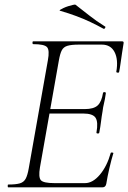

<svg xmlns="http://www.w3.org/2000/svg" viewBox="-20 -802 550 822"><path d="M15 0Q13 0 13 -6Q13 -12 15 -12Q48 -12 65 -17Q82 -22 90 -37Q98 -52 103 -81L185 -544Q193 -587 181.5 -600Q170 -613 122 -613Q119 -613 119 -619Q119 -625 122 -625H503Q511 -625 509 -616Q506 -598 502.5 -575Q499 -552 496 -530Q493 -508 490 -494Q489 -490 483 -491Q477 -492 478 -495Q487 -547 470.5 -579Q454 -611 416 -611H317Q286 -611 269 -606Q252 -601 244.5 -586.5Q237 -572 232 -543L151 -85Q144 -43 155 -30.5Q166 -18 213 -18H344Q377 -18 407.5 -54Q438 -90 454 -147Q455 -150 461 -149Q467 -148 465 -145Q457 -119 448.5 -82.5Q440 -46 435 -15Q432 0 419 0ZM405 -234Q404 -230 398 -230.5Q392 -231 393 -235Q401 -280 389 -298Q377 -316 336 -316H171L174 -335H343Q381 -335 398 -350.5Q415 -366 421 -404Q422 -408 428 -407.5Q434 -407 433 -402Q429 -374 425 -358.5Q421 -343 419 -325Q415 -303 412.5 -281.5Q410 -260 405 -234ZM423 -679Q396 -694 367.5 -707.5Q339 -721 307 -733Q275 -745 237 -756Q233 -757 237.5 -760Q242 -763 251.5 -767.5Q261 -772 272 -775.5Q283 -779 292 -781Q301 -783 303 -782Q333 -759 362.5 -735.5Q392 -712 429 -689Q433 -688 430 -682.5Q427 -677 423 -679Z"/></svg>

Font: Cormorant Infant Light
Style: Italic
Weight: 300
Italic angle: -10°
Designer: Christian Thalmann (Catharsis Fonts)
Foundry: Catharsis Fonts
Version: Version 4.001